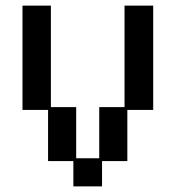

<svg xmlns="http://www.w3.org/2000/svg" viewBox="-20 -651 626 683"><path d="M241 12V-78H151V-260H60V-631H161V-270H251V-88H333V-270H423V-631H525V-260H433V-78H343V12Z"/></svg>

Font: Pixelify Sans
Style: Regular
Weight: 400
Designer: Stefie Justprince
Foundry: Typecalism Foundryline
Version: Version 1.000;February 13, 2025;FontCreator 15.0.0.3015 64-b